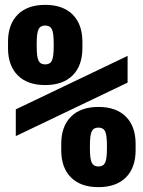

<svg xmlns="http://www.w3.org/2000/svg" viewBox="-20 -760 590 790"><path d="M166 -410Q93 -410 53 -450Q13 -490 13 -562V-588Q13 -660 53 -700Q93 -740 166 -740Q239 -740 279 -700Q319 -660 319 -588V-562Q319 -490 279 -450Q239 -410 166 -410ZM166 -495Q186 -495 193.5 -510.5Q201 -526 201 -569V-581Q201 -624 193.5 -639.5Q186 -655 166 -655Q146 -655 138.5 -639.5Q131 -624 131 -581V-569Q131 -526 138.5 -510.5Q146 -495 166 -495ZM385 10Q312 10 272 -30Q232 -70 232 -142V-168Q232 -240 272 -280Q312 -320 385 -320Q458 -320 498 -280Q538 -240 538 -168V-142Q538 -70 498 -30Q458 10 385 10ZM385 -75Q405 -75 412.5 -90.5Q420 -106 420 -149V-161Q420 -204 412.5 -219.5Q405 -235 385 -235Q365 -235 357.5 -219.5Q350 -204 350 -161V-149Q350 -106 357.5 -90.5Q365 -75 385 -75ZM45 -200V-310L505 -530V-420Z"/></svg>

Font: M PLUS Code Latin SemiExpanded
Style: Bold
Weight: 700
Width: 6
Designer: Coji Morishita
Foundry: UNDERFOREST DESIGN
Version: Version 1.002; ttfautohint (v1.8.3)